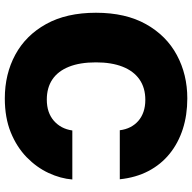

<svg xmlns="http://www.w3.org/2000/svg" viewBox="-20 -756 787 786"><g transform="rotate(90 373.0 -363.5)"><path d="M383.3 9.8Q283.7 9.8 204.3 -33.2Q125 -76.2 78.9 -159.4Q32.7 -242.7 32.7 -363.3Q32.7 -484.9 79.6 -568.4Q126.5 -651.9 206.1 -694.6Q285.6 -737.3 383.3 -737.3Q451.7 -737.3 509 -718.8Q566.4 -700.2 610.1 -664.8Q653.8 -629.4 680.7 -578.1Q707.5 -526.9 714.4 -460.9H513.7Q510.7 -484.9 501 -503.9Q491.2 -522.9 475.6 -536.6Q460 -550.3 438.2 -557.9Q416.5 -565.4 389.2 -565.4Q339.8 -565.4 305.4 -541.3Q271 -517.1 253.4 -471.9Q235.8 -426.8 235.8 -363.3Q235.8 -297.4 253.9 -252.4Q272 -207.5 305.9 -184.8Q339.8 -162.1 388.2 -162.1Q415.5 -162.1 437 -169.4Q458.5 -176.8 474.6 -190.7Q490.7 -204.6 501 -223.6Q511.2 -242.7 514.6 -266.6H715.3Q711.4 -218.3 688.7 -169.4Q666 -120.6 624.3 -79.8Q582.5 -39.1 522.5 -14.6Q462.4 9.8 383.3 9.8Z"/></g></svg>

Font: Inter 16pt Black
Style: Regular
Weight: 900
Version: Version 4.001;git-66647c0bb